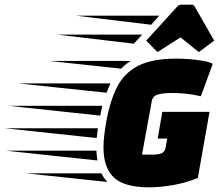

<svg xmlns="http://www.w3.org/2000/svg" viewBox="-242 -790 958 822"><path d="M398 12Q289 12 245 -30.5Q201 -73 201 -158Q201 -181 204 -207.5Q207 -234 212 -264Q228 -356 259 -417Q290 -478 350 -508.5Q410 -539 513 -539Q535 -539 565.5 -537Q596 -535 624.5 -530Q653 -525 669 -517L618 -378Q584 -386 551.5 -389Q519 -392 499 -392Q456 -392 434 -385.5Q412 -379 408 -358L366 -128H412Q433 -128 448 -133Q463 -138 467 -158L474 -197H433L453 -311H655L605 -28Q550 -6 495 3Q440 12 398 12ZM277 -496 -30 -529H318Q294 -515 277 -496ZM214 -393 -164 -433H231Q227 -423 222.5 -413.5Q218 -404 214 -393ZM187 -295 -204 -337H196ZM172 -199 -222 -241H177Q176 -230 174.5 -219.5Q173 -209 172 -199ZM175 -103 -218 -145H171Q171 -134 172.5 -123.5Q174 -113 175 -103ZM218 -11 -131 -48H192Q197 -38 203.5 -28.5Q210 -19 218 -11ZM534 -770H579Q584 -770 587 -767.5Q590 -765 592 -761L675 -616L609 -567L531 -630L432 -567L384 -616L516 -761Q524 -770 534 -770ZM405 -684 82 -723H440ZM331 -603 1 -642H367Z"/></svg>

Font: Faster One
Style: Regular
Weight: 400
Designer: Eduardo Rodriguez Tunni
Foundry: Eduardo Rodriguez Tunni
Version: Version 1.003; ttfautohint (v1.8.4.7-5d5b);gftools[0.9.23]